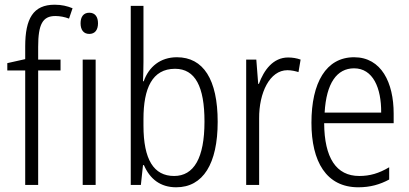

<svg xmlns="http://www.w3.org/2000/svg" viewBox="-20 -878 1738 815"><path d="M237 -579V-625H142V-679C142 -775 161 -810 215 -810C234 -810 255 -806 273 -799L288 -843C266 -852 242 -858 212 -858C121 -858 87 -799 87 -681V-627L11 -610V-579H87V-93H142V-579Z M359 -824C334 -824 322 -806 322 -779C322 -751 335 -734 359 -734C383 -734 396 -751 396 -779C396 -806 384 -824 359 -824ZM386 -625H331V-93H386Z M589 -616V-853H535V-93H578L587 -177H591C616 -119 660 -83 728 -83C842 -83 904 -183 904 -361C904 -541 843 -635 731 -635C661 -635 612 -595 590 -533H587C588 -558 589 -590 589 -616ZM723 -586C809 -586 848 -510 848 -362C848 -207 803 -131 719 -131C633 -131 589 -200 589 -345V-373C589 -503 626 -586 723 -586Z M1203 -634C1139 -634 1100 -580 1079 -522H1076L1068 -625H1025V-93H1080V-375C1079 -484 1125 -580 1200 -580C1217 -580 1234 -576 1247 -572L1256 -625C1240 -631 1221 -634 1203 -634Z M1483 -635C1364 -635 1302 -527 1302 -357C1302 -192 1365 -83 1501 -83C1552 -83 1593 -95 1632 -116V-168C1588 -142 1550 -131 1505 -131C1407 -131 1357 -208 1356 -355H1651V-396C1651 -527 1599 -635 1483 -635ZM1483 -588C1563 -588 1599 -505 1598 -400H1358C1365 -525 1410 -588 1483 -588Z"/></svg>

Font: Noto Sans Kannada UI Condensed Light
Style: Regular
Weight: 300
Width: 3
Designer: Jelle Bosma - Monotype Design Team
Foundry: Monotype Imaging Inc.
Version: Version 2.005